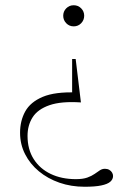

<svg xmlns="http://www.w3.org/2000/svg" viewBox="-20 -461 469 732"><path d="M302.5 251Q251 251 206.5 235.5Q162 220 128.2 192Q94.5 164 75.5 126.5Q56.5 89 56.5 45Q56.5 -0.5 76.2 -36.2Q96 -72 143 -91.8Q190 -111.5 271.5 -108.5L255 -79.5V-236H268.5L288.5 -70.5Q213.5 -75.5 168.8 -60Q124 -44.5 104.5 -14Q85 16.5 85 57Q85 108.5 108.5 145.5Q132 182.5 173.5 202.2Q215 222 269.5 222Q296 222 312.8 216Q329.5 210 340.5 202.2Q351.5 194.5 360.5 188.5Q369.5 182.5 380 182.5Q389.5 182.5 396.5 186.5Q403.5 190.5 407.2 196.8Q411 203 411 210Q411 222.5 400.5 231.8Q390 241 366.2 246Q342.5 251 302.5 251ZM261 -360.5Q244 -360.5 232.5 -372.5Q221 -384.5 221 -401Q221 -417.5 232.5 -429.2Q244 -441 261 -441Q278 -441 289.5 -429.2Q301 -417.5 301 -401Q301 -384.5 289.5 -372.5Q278 -360.5 261 -360.5Z"/></svg>

Font: Newsreader 24pt ExtraLight
Style: Regular
Weight: 250
Designer: Hugues Gentile
Foundry: Production Type
Version: Version 1.003